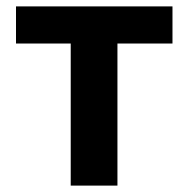

<svg xmlns="http://www.w3.org/2000/svg" viewBox="-20 -580 588 600"><path d="M201 0H347V-444H519V-560H30V-444H201Z"/></svg>

Font: Source Han Sans SC Bold
Style: Regular
Weight: 700
Designer: Ryoko NISHIZUKA (kana & ideographs); Paul D. Hunt (Latin, Greek & Cyrillic); Wenlong ZHANG (bopomofo); Sandoll Communica
Foundry: Adobe Systems Incorporated
Version: Version 1.001;PS 1.001;hotconv 1.0.78;makeotf.lib2.5.61930